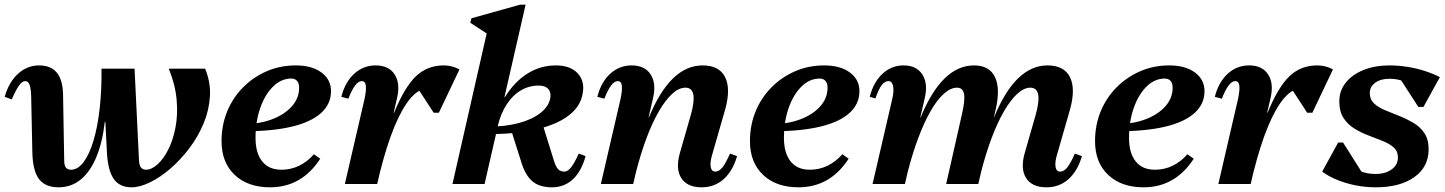

<svg xmlns="http://www.w3.org/2000/svg" viewBox="-23 -785 6162 819"><path d="M227 14Q170 14 143.5 -21Q117 -56 115 -134L110 -373Q109 -408 103 -423.5Q97 -439 85 -439Q72 -439 59 -421.5Q46 -404 27 -361L-3 -372Q15 -435 54 -470.5Q93 -506 144 -506Q194 -506 219.5 -475Q245 -444 246 -380L251 -95Q252 -77 259 -69Q266 -61 280 -61Q309 -61 333.5 -93.5Q358 -126 375.5 -184Q393 -242 402 -320.5Q411 -399 410 -492H480L483 -265H424Q414 -177 387.5 -114Q361 -51 320.5 -18.5Q280 14 227 14ZM538 14Q487 14 462 -22Q437 -58 433 -136L415 -492H551L570 -98Q572 -77 579.5 -69Q587 -61 600 -61Q623 -61 648.5 -83.5Q674 -106 694.5 -146.5Q715 -187 725.5 -241Q736 -295 730.5 -359Q725 -423 697 -492H852Q876 -434 872.5 -374.5Q869 -315 845.5 -258.5Q822 -202 784.5 -152.5Q747 -103 703.5 -65.5Q660 -28 616.5 -7Q573 14 538 14Z M1129 14Q1034 14 978 -39Q922 -92 922 -183Q922 -251 946 -309.5Q970 -368 1013.5 -412Q1057 -456 1114.5 -481Q1172 -506 1239 -506Q1307 -506 1348 -476Q1389 -446 1389 -396Q1389 -341 1346 -302.5Q1303 -264 1220.5 -244.5Q1138 -225 1018 -225V-256Q1084 -256 1137 -276Q1190 -296 1221.5 -331Q1253 -366 1253 -411Q1253 -430 1244 -440Q1235 -450 1220 -450Q1177 -450 1142.5 -416.5Q1108 -383 1087.5 -325.5Q1067 -268 1067 -197Q1067 -132 1095.5 -96.5Q1124 -61 1177 -61Q1218 -61 1253 -78Q1288 -95 1316 -127L1343 -108Q1264 14 1129 14Z M1548 -55 1580 -304H1658Q1703 -414 1751.5 -460Q1800 -506 1870 -506Q1905 -506 1937 -489L1849 -304H1827L1745 -430H1797V-406Q1762 -406 1727 -364.5Q1692 -323 1659.5 -244.5Q1627 -166 1599 -55ZM1448 0 1532 -363Q1540 -401 1537.5 -420Q1535 -439 1520 -439Q1492 -439 1463 -364L1433 -372Q1449 -435 1488 -470.5Q1527 -506 1579 -506Q1635 -506 1660 -468Q1685 -430 1671 -368L1586 0Z M1907 0 2065 -695 2087 -620 1983 -688 1988 -707 2195 -765H2219L2044 0ZM2331 14Q2280 14 2250 -10Q2220 -34 2203 -86L2158 -228L2289 -263L2340 -99Q2348 -73 2358 -63Q2368 -53 2384 -53Q2398 -53 2412 -70Q2426 -87 2446 -130L2475 -119Q2457 -54 2420.5 -20Q2384 14 2331 14ZM2063 -213V-245Q2133 -245 2189.5 -260Q2246 -275 2281.5 -302.5Q2317 -330 2324 -365Q2329 -390 2316 -405Q2303 -420 2275 -420Q2234 -420 2199 -399.5Q2164 -379 2138.5 -340Q2113 -301 2100 -247L2045 -251L2047 -369L2131 -371Q2172 -437 2227.5 -471.5Q2283 -506 2348 -506Q2410 -506 2441.5 -472Q2473 -438 2462 -384Q2453 -331 2403 -292.5Q2353 -254 2267 -233.5Q2181 -213 2063 -213Z M2970 14Q2908 14 2883 -25.5Q2858 -65 2877 -132L2923 -292Q2957 -411 2901 -411Q2873 -411 2844.5 -385Q2816 -359 2788 -311Q2760 -263 2735 -196.5Q2710 -130 2689 -48H2638L2667 -284H2745Q2836 -506 2974 -506Q3045 -506 3070 -456Q3095 -406 3070 -317L3016 -129Q3005 -94 3008.5 -73.5Q3012 -53 3028 -53Q3044 -53 3058 -70Q3072 -87 3091 -130L3121 -119Q3103 -56 3064 -21Q3025 14 2970 14ZM2540 0 2624 -363Q2632 -401 2629.5 -420Q2627 -439 2612 -439Q2584 -439 2555 -364L2525 -372Q2541 -435 2580 -470.5Q2619 -506 2671 -506Q2727 -506 2752 -468Q2777 -430 2763 -368L2678 0Z M3383 14Q3288 14 3232 -39Q3176 -92 3176 -183Q3176 -251 3200 -309.5Q3224 -368 3267.5 -412Q3311 -456 3368.5 -481Q3426 -506 3493 -506Q3561 -506 3602 -476Q3643 -446 3643 -396Q3643 -341 3600 -302.5Q3557 -264 3474.5 -244.5Q3392 -225 3272 -225V-256Q3338 -256 3391 -276Q3444 -296 3475.5 -331Q3507 -366 3507 -411Q3507 -430 3498 -440Q3489 -450 3474 -450Q3431 -450 3396.5 -416.5Q3362 -383 3341.5 -325.5Q3321 -268 3321 -197Q3321 -132 3349.5 -96.5Q3378 -61 3431 -61Q3472 -61 3507 -78Q3542 -95 3570 -127L3597 -108Q3518 14 3383 14Z M4441 14Q4379 14 4354 -25.5Q4329 -65 4348 -132L4394 -292Q4428 -411 4372 -411Q4345 -411 4316.5 -385Q4288 -359 4260 -311Q4232 -263 4207 -196.5Q4182 -130 4161 -48H4110L4139 -284H4217Q4308 -506 4445 -506Q4516 -506 4541 -456Q4566 -406 4541 -317L4487 -129Q4476 -94 4479.5 -73.5Q4483 -53 4499 -53Q4515 -53 4529 -70Q4543 -87 4562 -130L4592 -119Q4574 -56 4535 -21Q4496 14 4441 14ZM3699 0 3783 -363Q3791 -398 3786.5 -418.5Q3782 -439 3767 -439Q3751 -439 3738 -422Q3725 -405 3711 -365L3687 -372Q3703 -435 3741.5 -470.5Q3780 -506 3831 -506Q3886 -506 3911 -468Q3936 -430 3922 -368L3837 0ZM3797 -48 3826 -284H3904Q3995 -506 4132 -506Q4197 -506 4221 -456.5Q4245 -407 4224 -317L4150 0H4013L4079 -292Q4094 -355 4089.5 -383Q4085 -411 4059 -411Q4032 -411 4003 -385Q3974 -359 3946.5 -311Q3919 -263 3894 -196.5Q3869 -130 3848 -48Z M4855 14Q4760 14 4704 -39Q4648 -92 4648 -183Q4648 -251 4672 -309.5Q4696 -368 4739.5 -412Q4783 -456 4840.5 -481Q4898 -506 4965 -506Q5033 -506 5074 -476Q5115 -446 5115 -396Q5115 -341 5072 -302.5Q5029 -264 4946.5 -244.5Q4864 -225 4744 -225V-256Q4810 -256 4863 -276Q4916 -296 4947.5 -331Q4979 -366 4979 -411Q4979 -430 4970 -440Q4961 -450 4946 -450Q4903 -450 4868.5 -416.5Q4834 -383 4813.5 -325.5Q4793 -268 4793 -197Q4793 -132 4821.5 -96.5Q4850 -61 4903 -61Q4944 -61 4979 -78Q5014 -95 5042 -127L5069 -108Q4990 14 4855 14Z M5274 -55 5306 -304H5384Q5429 -414 5477.5 -460Q5526 -506 5596 -506Q5631 -506 5663 -489L5575 -304H5553L5471 -430H5523V-406Q5488 -406 5453 -364.5Q5418 -323 5385.5 -244.5Q5353 -166 5325 -55ZM5174 0 5258 -363Q5266 -401 5263.5 -420Q5261 -439 5246 -439Q5218 -439 5189 -364L5159 -372Q5175 -435 5214 -470.5Q5253 -506 5305 -506Q5361 -506 5386 -468Q5411 -430 5397 -368L5312 0Z M5845 14Q5803 14 5761.5 6Q5720 -2 5682.5 -17Q5645 -32 5617 -53L5685 -177H5706L5792 -41L5726 -45V-107Q5744 -74 5773 -58.5Q5802 -43 5844 -43Q5887 -43 5913.5 -62.5Q5940 -82 5940 -113Q5940 -140 5922 -156Q5904 -172 5875.5 -183.5Q5847 -195 5815 -207Q5783 -219 5754.5 -236.5Q5726 -254 5708 -281.5Q5690 -309 5690 -353Q5690 -398 5717.5 -432.5Q5745 -467 5793.5 -486.5Q5842 -506 5904 -506Q5941 -506 5979.5 -500Q6018 -494 6054 -482.5Q6090 -471 6119 -456L6049 -329H6027L5941 -462L6012 -459V-400Q5995 -424 5968 -436.5Q5941 -449 5904 -449Q5866 -449 5843 -432Q5820 -415 5820 -388Q5820 -361 5838 -344Q5856 -327 5885 -315Q5914 -303 5945.5 -290.5Q5977 -278 6006 -261Q6035 -244 6053 -217Q6071 -190 6071 -148Q6071 -73 6010 -29.5Q5949 14 5845 14Z"/></svg>

Font: Platypi Light SemiBold
Style: Italic
Weight: 600
Italic angle: -13°
Version: Version 1.200